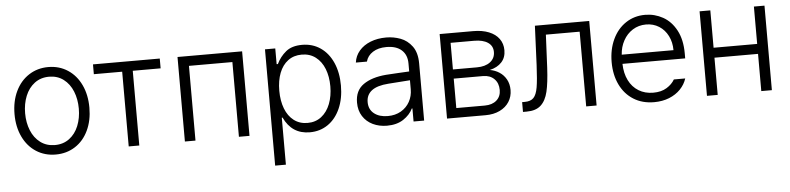

<svg xmlns="http://www.w3.org/2000/svg" viewBox="-45 -769 4935 1200"><g transform="rotate(-5 2423.0 -169.5)"><path d="M44.9 -262.7Q44.9 -343.3 74.7 -405.8Q104.5 -468.3 158.2 -503.2Q211.9 -538.1 280.3 -538.1Q348.6 -538.1 402.1 -503.2Q455.6 -468.3 485.1 -405.8Q514.6 -343.3 514.6 -262.7Q514.6 -182.6 485.1 -120.4Q455.6 -58.1 402.1 -23.7Q348.6 10.7 280.3 10.7Q211.4 10.7 158 -23.7Q104.5 -58.1 74.7 -120.4Q44.9 -182.6 44.9 -262.7ZM448.2 -262.7Q448.2 -321.8 428.5 -370.8Q408.7 -419.9 370.6 -448.7Q332.5 -477.5 280.3 -477.5Q227.5 -477.5 189.2 -448.7Q150.9 -419.9 131.1 -370.8Q111.3 -321.8 111.3 -262.7Q111.3 -203.6 131.1 -154.8Q150.9 -106 189.2 -77.4Q227.5 -48.8 280.3 -48.8Q332.5 -48.8 370.6 -77.4Q408.7 -106 428.5 -154.8Q448.2 -203.6 448.2 -262.7Z M560.5 -530.3H979.5V-468.8H804.7V0H738.3V-468.8H560.5Z M1090.8 -530.3H1496.1V0H1429.7V-468.8H1157.2V0H1090.8Z M1639.6 -530.3H1704.1V-431.6H1711.9Q1733.4 -476.6 1770.8 -507.3Q1808.1 -538.1 1873 -538.1Q1938 -538.1 1987.8 -503.9Q2037.6 -469.7 2065.2 -407.5Q2092.8 -345.2 2092.8 -263.7Q2092.8 -182.1 2065.2 -119.9Q2037.6 -57.6 1988 -23.4Q1938.5 10.7 1874 10.7Q1761.7 10.7 1711.9 -95.7H1707V199.2H1639.6ZM1865.2 -48.8Q1915.5 -48.8 1951.9 -77.1Q1988.3 -105.5 2007.3 -154.5Q2026.4 -203.6 2026.4 -264.6Q2026.4 -325.7 2007.6 -373.8Q1988.8 -421.9 1952.4 -449.7Q1916 -477.5 1865.2 -477.5Q1814.9 -477.5 1779.1 -450.7Q1743.2 -423.8 1724.6 -375.7Q1706.1 -327.6 1706.1 -264.6Q1706.1 -201.2 1724.9 -152.3Q1743.7 -103.5 1779.5 -76.2Q1815.4 -48.8 1865.2 -48.8Z M2378.9 -305.7Q2413.1 -308.1 2454.8 -310.3Q2496.6 -312.5 2525.4 -314V-364.3Q2525.4 -418 2491.9 -448.2Q2458.5 -478.5 2396.5 -478.5Q2345.2 -478.5 2311.3 -456.8Q2277.3 -435.1 2267.6 -398.4H2198.2Q2203.6 -439.9 2230.7 -471.7Q2257.8 -503.4 2301.8 -520.8Q2345.7 -538.1 2400.4 -538.1Q2446.3 -538.1 2489.5 -522.2Q2532.7 -506.3 2562.3 -466.3Q2591.8 -426.3 2591.8 -358.4V0H2525.4V-82H2521.5Q2502.9 -43 2461.4 -15.6Q2419.9 11.7 2358.4 11.7Q2309.6 11.7 2269.8 -7.3Q2230 -26.4 2206.8 -62.5Q2183.6 -98.6 2183.6 -148.4Q2183.6 -224.1 2236.6 -261.2Q2289.6 -298.3 2378.9 -305.7ZM2368.2 -47.9Q2415.5 -47.9 2451.2 -68.6Q2486.8 -89.4 2506.1 -124.5Q2525.4 -159.7 2525.4 -202.1V-258.8L2388.7 -249Q2318.8 -244.1 2284.4 -217.8Q2250 -191.4 2250 -145.5Q2250 -99.6 2282.7 -73.7Q2315.4 -47.9 2368.2 -47.9Z M2735.4 -530.3H2946.3Q3002.4 -530.3 3043.9 -513.7Q3085.4 -497.1 3107.7 -466.3Q3129.9 -435.5 3129.9 -394.5Q3129.9 -348.6 3103 -319.6Q3076.2 -290.5 3028.3 -279.3Q3060.5 -273.9 3087.4 -256.6Q3114.3 -239.3 3130.4 -210.4Q3146.5 -181.6 3146.5 -143.6Q3146.5 -102.1 3125.7 -69.6Q3105 -37.1 3066.7 -18.6Q3028.3 0 2977.5 0H2735.4ZM3079.1 -149.4Q3079.1 -192.9 3052.7 -219Q3026.4 -245.1 2982.4 -245.1H2798.8V-60.5H2977.5Q3024.4 -60.5 3051.8 -84.7Q3079.1 -108.9 3079.1 -149.4ZM3063.5 -389.6Q3063.5 -427.7 3032.5 -448.7Q3001.5 -469.7 2946.3 -469.7H2798.8V-302.7H2949.2Q3002 -302.7 3032.7 -326.2Q3063.5 -349.6 3063.5 -389.6Z M3211.9 -61.5H3228.5Q3265.6 -61.5 3283.9 -80.6Q3302.2 -99.6 3310.1 -145.3Q3317.9 -190.9 3322.3 -284.2L3333 -530.3H3673.8V0H3608.4V-468.8H3396.5L3386.7 -261.7Q3381.8 -167.5 3368.7 -112.3Q3355.5 -57.1 3324.2 -28.6Q3293 0 3235.4 0H3211.9Z M3791 -261.7Q3791 -341.3 3820.6 -404.3Q3850.1 -467.3 3903.3 -502.7Q3956.5 -538.1 4024.4 -538.1Q4084.5 -538.1 4136.2 -509.3Q4188 -480.5 4219.5 -421.4Q4251 -362.3 4251 -276.4V-245.1H3857.4Q3858.9 -185.5 3880.9 -141.4Q3902.8 -97.2 3942.4 -73Q3981.9 -48.8 4034.2 -48.8Q4084.5 -48.8 4118.4 -69.8Q4152.3 -90.8 4168.9 -120.1H4240.2Q4228.5 -83 4200 -53.2Q4171.4 -23.4 4128.9 -6.3Q4086.4 10.7 4034.2 10.7Q3960.4 10.7 3905.5 -23.7Q3850.6 -58.1 3820.8 -119.9Q3791 -181.6 3791 -261.7ZM4182.6 -302.7Q4182.6 -352.1 4162.6 -392.1Q4142.6 -432.1 4106.7 -454.8Q4070.8 -477.5 4025.4 -477.5Q3978.5 -477.5 3941.4 -454.1Q3904.3 -430.7 3882.6 -390.6Q3860.8 -350.6 3857.9 -302.7Z M4433.6 -295.9H4707V-530.3H4773.4V0H4707V-233.4H4433.6V0H4366.2V-530.3H4433.6Z"/></g></svg>

Font: Pretendard Light
Style: Regular
Weight: 300
Designer: Base glyphs from Inter by Rasmus Andersson; Hangeul glyphs from Noto Sans CJK(Source Han Sans) by Jang Soo-young and Kan
Foundry: Kil Hyung-jin
Version: Version 1.309